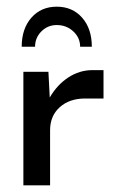

<svg xmlns="http://www.w3.org/2000/svg" viewBox="-20 -555 350 575"><path d="M150 -480Q123 -480 104 -461Q85 -442 85 -415H45Q45 -469 74 -502Q103 -535 150 -535Q197 -535 226 -502Q255 -469 255 -415H220Q220 -442 199.5 -461Q179 -480 150 -480ZM50 -340H125L129 -263Q151 -301 184.5 -323Q218 -345 257 -345H290V-260H235Q188 -260 159 -234Q130 -208 130 -165V0H50Z"/></svg>

Font: Glametrix
Style: Bold
Weight: 700
Designer: gluk
Foundry: gluk
Version: Version 0.40